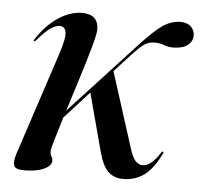

<svg xmlns="http://www.w3.org/2000/svg" viewBox="-40 -484 565 535"><g transform="rotate(5 242.0 -216.5)"><path d="M215 -399.5Q215 -388 204.5 -350.2Q194 -312.5 178.5 -263.2Q163 -214 148.5 -167.5L339 -374Q370 -407 392.5 -423.5Q415 -440 442 -441.5Q462 -442 472.8 -432.2Q483.5 -422.5 484 -408.5Q484.5 -391.5 471.5 -380.5Q458.5 -369.5 433 -368.5Q416.5 -368 403.8 -373.2Q391 -378.5 374 -377.5Q360.5 -377.5 348 -368.8Q335.5 -360 313.5 -336L270 -288.5L336 -81.5Q343.5 -56 352.5 -45.2Q361.5 -34.5 374 -34.5Q384.5 -34.5 396.5 -43.5Q408.5 -52.5 422.5 -74.5Q424.5 -78.5 427.5 -76.5Q429.5 -75 427.5 -71.5Q406 -27.5 380.8 -9.5Q355.5 8.5 322.5 8.5Q297.5 8.5 281.2 -6.8Q265 -22 254.5 -60.5L211 -223.5L142 -147.5Q130.5 -110.5 122.8 -83.8Q115 -57 115 -50.5Q115 -42 118.5 -37Q122 -32 122 -24.5Q122 -11 101.2 -1.2Q80.5 8.5 45.5 8.5Q21.5 8.5 17.5 -2Q13.5 -12.5 20.5 -35L114.5 -320.5Q130.5 -368.5 127.5 -384.8Q124.5 -401 110 -401Q99.5 -401 85.2 -391.8Q71 -382.5 48.5 -356Q44.5 -351.5 42 -352.5Q39.5 -353 43 -358Q69.5 -398.5 102.8 -420.5Q136 -442.5 169 -442.5Q215 -442.5 215 -399.5Z"/></g></svg>

Font: Fraunces 144pt
Style: Italic
Weight: 400
Italic angle: -16°
Version: Version 1.000;[b76b70a41]